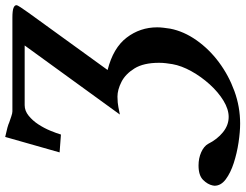

<svg xmlns="http://www.w3.org/2000/svg" viewBox="-120 -592 921 720"><g transform="rotate(-90 340.0 -232.5)"><path d="M633 -646Q659 -646 669.5 -642Q680 -638 680 -631Q680 -627 672 -615Q664 -603 652 -586L437 -289Q520 -268 558.5 -217.5Q597 -167 597 -103Q597 -92 595.5 -79.5Q594 -67 592 -54Q582 -3 548.5 44.5Q515 92 466 128.5Q417 165 358 186.5Q299 208 236 208Q205 208 165 202Q125 196 88 184Q51 172 27 154Q3 136 3 112Q3 110 4 105Q8 86 25 69Q42 52 79 52Q106 52 128.5 62Q151 72 160 88Q177 122 203.5 143.5Q230 165 261 165Q290 165 322 145.5Q354 126 383 94Q412 62 432.5 25Q453 -12 459 -46Q461 -58 462.5 -70.5Q464 -83 464 -96Q464 -154 443 -188Q422 -222 392.5 -237Q363 -252 337 -252Q327 -252 315 -251Q303 -250 270 -243L529 -600H305Q284 -600 265.5 -585Q247 -570 233 -548.5Q219 -527 209.5 -504Q200 -481 195 -464L128 -469L186 -673Q228 -664 240 -658Q252 -654 263.5 -650Q275 -646 282 -646Z"/></g></svg>

Font: Libertinus Serif SemiBold
Style: Italic
Weight: 600
Italic angle: -11.5°
Designer: Philipp H. Poll, Khaled Hosny
Foundry: Caleb Maclennan
Version: Version 7.051;RELEASE